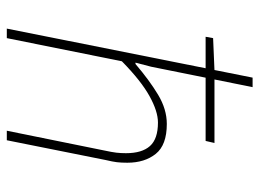

<svg xmlns="http://www.w3.org/2000/svg" viewBox="-119 -643 762 564"><g transform="rotate(90 262.0 -361.0)"><path d="M64 0 208 -722H236L176 -424L164 -378H168Q216 -419 258.5 -444.5Q301 -470 344 -470Q406 -470 432 -437.5Q458 -405 458 -354Q458 -336 456.5 -323.5Q455 -311 450 -290L392 0H364L422 -286Q427 -309 428.5 -322Q430 -335 430 -350Q430 -397 409 -420.5Q388 -444 340 -444Q307 -444 262 -419Q217 -394 160 -338L92 0ZM88 -584 92 -606 186 -610H400L394 -584Z"/></g></svg>

Font: Source Sans 3 VF
Style: Italic
Weight: 200
Italic angle: -11°
Designer: Paul D. Hunt
Foundry: Adobe Systems Incorporated
Version: Version 3.042;hotconv 1.0.118;makeotfexe 2.5.65603